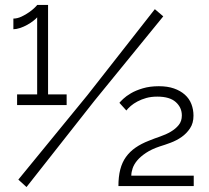

<svg xmlns="http://www.w3.org/2000/svg" viewBox="-20 -751 843 775"><path d="M458 0Q458 -38 465.5 -67Q473 -96 488.5 -117.5Q504 -139 527 -155Q550 -171 581 -183Q603 -192 626.5 -200Q650 -208 669.5 -219.5Q689 -231 701.5 -246.5Q714 -262 714 -285Q714 -317 689.5 -339Q665 -361 615 -361Q590 -361 570.5 -355.5Q551 -350 535 -341.5Q519 -333 508 -323.5Q497 -314 490 -305L462 -336Q466 -341 477.5 -352Q489 -363 508.5 -374.5Q528 -386 556.5 -394.5Q585 -403 621 -403Q656 -403 682 -394Q708 -385 726 -369Q744 -353 752.5 -331Q761 -309 761 -284Q761 -254 747 -233Q733 -212 713 -198Q693 -184 669 -175Q645 -166 625 -160Q592 -149 569.5 -134Q547 -119 534 -103.5Q521 -88 515.5 -72Q510 -56 510 -42H762V0ZM249 -370V-327H49V-370H130V-681Q125 -675 114 -666.5Q103 -658 89.5 -650.5Q76 -643 61 -638Q46 -633 34 -633V-676Q50 -676 67 -684Q84 -692 98 -702Q112 -712 121 -721Q130 -730 130 -731H174V-370ZM54 -26 333 -367 605 -714 639 -685 361 -344 87 4Z"/></svg>

Font: Rising Sun Light
Style: Regular
Weight: 300
Designer: Matt McInerney, Pablo Impallari, Rodrigo Fuenzalida (Raleway font), Stephen Hutchings (Greek), Cristiano Sobral (main ch
Foundry: The Rising Sun Project Authors
Version: Version 4.327; ttfautohint (v1.8.4.7-5d5b-dirty)